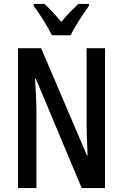

<svg xmlns="http://www.w3.org/2000/svg" viewBox="-20 -960 627 980"><path d="M245 -780H341C362 -825 404 -889 434 -930V-940H380C348 -909 325 -888 293 -848C264 -883 231 -918 207 -940H152V-930C185 -885 225 -822 245 -780ZM516 0V-714H422V-321C423 -279 424 -235 427 -166H424L190 -714H72V0H166V-402C165 -445 163 -492 159 -558H163L397 0Z"/></svg>

Font: Noto Sans Sinhala UI ExtraCondensed Medium
Style: Regular
Weight: 500
Width: 2
Designer: Jelle Bosma - Monotype Design Team
Foundry: Monotype Imaging Inc.
Version: Version 2.006